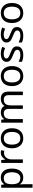

<svg xmlns="http://www.w3.org/2000/svg" viewBox="1945 -2531 826 4756"><g transform="rotate(-90 2358.0 -153.0)"><path d="M340 -546Q439 -546 499.5 -477Q560 -408 560 -269Q560 -132 499.5 -61Q439 10 339 10Q277 10 236.5 -13.5Q196 -37 173 -68H167Q169 -51 171 -25Q173 1 173 20V240H85V-536H157L169 -463H173Q197 -498 236 -522Q275 -546 340 -546ZM324 -472Q242 -472 208.5 -426Q175 -380 173 -286V-269Q173 -170 205.5 -116.5Q238 -63 326 -63Q375 -63 406.5 -90Q438 -117 453.5 -163.5Q469 -210 469 -270Q469 -362 433.5 -417Q398 -472 324 -472Z M950 -546Q965 -546 982.5 -544.5Q1000 -543 1013 -540L1002 -459Q989 -462 973.5 -464Q958 -466 944 -466Q903 -466 867 -443.5Q831 -421 809.5 -380.5Q788 -340 788 -286V0H700V-536H772L782 -438H786Q812 -482 853 -514Q894 -546 950 -546Z M1559 -269Q1559 -136 1491.5 -63Q1424 10 1309 10Q1238 10 1182.5 -22.5Q1127 -55 1095 -117.5Q1063 -180 1063 -269Q1063 -402 1130 -474Q1197 -546 1312 -546Q1385 -546 1440.5 -513.5Q1496 -481 1527.5 -419.5Q1559 -358 1559 -269ZM1154 -269Q1154 -174 1191.5 -118.5Q1229 -63 1311 -63Q1392 -63 1430 -118.5Q1468 -174 1468 -269Q1468 -364 1430 -418Q1392 -472 1310 -472Q1228 -472 1191 -418Q1154 -364 1154 -269Z M2286 -546Q2377 -546 2422 -499.5Q2467 -453 2467 -349V0H2380V-345Q2380 -472 2271 -472Q2193 -472 2159.5 -427Q2126 -382 2126 -296V0H2039V-345Q2039 -472 1929 -472Q1848 -472 1817 -422Q1786 -372 1786 -278V0H1698V-536H1769L1782 -463H1787Q1812 -505 1854.5 -525.5Q1897 -546 1945 -546Q2007 -546 2048.5 -524Q2090 -502 2109 -456H2114Q2141 -502 2187.5 -524Q2234 -546 2286 -546Z M3099 -269Q3099 -136 3031.5 -63Q2964 10 2849 10Q2778 10 2722.5 -22.5Q2667 -55 2635 -117.5Q2603 -180 2603 -269Q2603 -402 2670 -474Q2737 -546 2852 -546Q2925 -546 2980.5 -513.5Q3036 -481 3067.5 -419.5Q3099 -358 3099 -269ZM2694 -269Q2694 -174 2731.5 -118.5Q2769 -63 2851 -63Q2932 -63 2970 -118.5Q3008 -174 3008 -269Q3008 -364 2970 -418Q2932 -472 2850 -472Q2768 -472 2731 -418Q2694 -364 2694 -269Z M3587 -148Q3587 -70 3529 -30Q3471 10 3373 10Q3317 10 3276.5 1Q3236 -8 3205 -24V-104Q3237 -88 3282.5 -74.5Q3328 -61 3375 -61Q3442 -61 3472 -82.5Q3502 -104 3502 -140Q3502 -160 3491 -176Q3480 -192 3451.5 -208Q3423 -224 3370 -244Q3318 -264 3281 -284Q3244 -304 3224 -332Q3204 -360 3204 -404Q3204 -472 3259.5 -509Q3315 -546 3405 -546Q3454 -546 3496.5 -536.5Q3539 -527 3576 -510L3546 -440Q3512 -454 3475 -464Q3438 -474 3399 -474Q3345 -474 3316.5 -456.5Q3288 -439 3288 -409Q3288 -387 3301 -371.5Q3314 -356 3344.5 -341.5Q3375 -327 3426 -307Q3477 -288 3513 -268Q3549 -248 3568 -219.5Q3587 -191 3587 -148Z M4066 -148Q4066 -70 4008 -30Q3950 10 3852 10Q3796 10 3755.5 1Q3715 -8 3684 -24V-104Q3716 -88 3761.5 -74.5Q3807 -61 3854 -61Q3921 -61 3951 -82.5Q3981 -104 3981 -140Q3981 -160 3970 -176Q3959 -192 3930.5 -208Q3902 -224 3849 -244Q3797 -264 3760 -284Q3723 -304 3703 -332Q3683 -360 3683 -404Q3683 -472 3738.5 -509Q3794 -546 3884 -546Q3933 -546 3975.5 -536.5Q4018 -527 4055 -510L4025 -440Q3991 -454 3954 -464Q3917 -474 3878 -474Q3824 -474 3795.5 -456.5Q3767 -439 3767 -409Q3767 -387 3780 -371.5Q3793 -356 3823.5 -341.5Q3854 -327 3905 -307Q3956 -288 3992 -268Q4028 -248 4047 -219.5Q4066 -191 4066 -148Z M4662 -269Q4662 -136 4594.5 -63Q4527 10 4412 10Q4341 10 4285.5 -22.5Q4230 -55 4198 -117.5Q4166 -180 4166 -269Q4166 -402 4233 -474Q4300 -546 4415 -546Q4488 -546 4543.5 -513.5Q4599 -481 4630.5 -419.5Q4662 -358 4662 -269ZM4257 -269Q4257 -174 4294.5 -118.5Q4332 -63 4414 -63Q4495 -63 4533 -118.5Q4571 -174 4571 -269Q4571 -364 4533 -418Q4495 -472 4413 -472Q4331 -472 4294 -418Q4257 -364 4257 -269Z"/></g></svg>

Font: Noto Sans Hanifi Rohingya
Style: Regular
Weight: 400
Designer: Monotype Design Team and DaltonMaag
Foundry: Google LLC
Version: Version 2.101